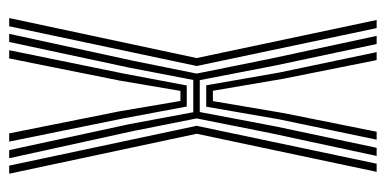

<svg xmlns="http://www.w3.org/2000/svg" viewBox="-231 -609 840 418"><g transform="rotate(90 189.0 -400.0)"><path d="M53.7 0 112.8 -272.2 140.2 -408.2 107.5 -570 58.1 -800H75.8L122.5 -580L154.5 -414.9H223.9L255.2 -580L301.8 -800H319.5L270.1 -570L237.8 -408.2L264.8 -272.2L324.5 0H306.8L250.2 -262.1L224.3 -400.8H154.1L127.4 -262.1L71.4 0ZM89.3 0 140.2 -249.5 166.1 -386.6H211.9L237.6 -249.5L288.3 0H270.4L222.4 -239.7L199.8 -372.8H177.9L155.3 -239.7L107.2 0ZM19.3 0 106.4 -408.2 23.5 -800H41.2L123.7 -408.2L37.2 0ZM340.6 0 253.9 -408.2 336.4 -800H354.1L271.2 -408.2L358.2 0ZM165.7 -429 138 -587.6 93.5 -800H110.8L151.7 -595.7L177.6 -443.5H200.1L225.9 -595.7L266.8 -800H284.1L239.8 -587.6L212.3 -429Z"/></g></svg>

Font: Big Shoulders Inline Text SC Thin
Style: Regular
Weight: 100
Designer: Patric King
Foundry: XO Type Co
Version: Version 2.002